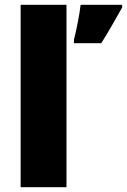

<svg xmlns="http://www.w3.org/2000/svg" viewBox="-20 -780 529 800"><path d="M257 0V-760H66V0ZM489 -749V-760H316C311 -717 298 -653 288 -614V-600H402C439 -659 461 -700 489 -749Z"/></svg>

Font: Noto Sans Thai Looped Black
Style: Regular
Weight: 900
Designer: Sasikarn Vongin, Ben Mitchell
Foundry: The Fontpad Ltd
Version: Version 1.001